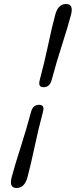

<svg xmlns="http://www.w3.org/2000/svg" viewBox="-20 -788 385 960"><path d="M238 -387Q228.5 -352 198 -352Q169 -352 178.5 -387Q202.5 -477 220.8 -563.5Q239 -650 256 -713.5Q270 -768 310.5 -768Q349 -768 335 -713.5Q318 -650 290 -563.2Q262 -476.5 238 -387ZM135.5 -229.5Q145 -264 175.5 -264Q204.5 -264 195 -229.5Q171 -139.5 152.8 -52.8Q134.5 34 117.5 97.5Q103 152 63 152Q24 152 38.5 97.5Q55.5 34 83.5 -52.8Q111.5 -139.5 135.5 -229.5Z"/></svg>

Font: Fraunces 9pt SuperSoft
Style: Italic
Weight: 400
Italic angle: -16°
Version: Version 1.000;[b76b70a41]